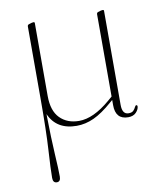

<svg xmlns="http://www.w3.org/2000/svg" viewBox="-78 -511 670 799"><g transform="rotate(-10 257.5 -111.5)"><path d="M91.5 -130.5V-434Q91.5 -441 97.5 -443L110.5 -447Q114.5 -448 118 -448Q122.5 -448 122.5 -443V-135.5Q122.5 -72.5 153.2 -41.5Q184 -10.5 234 -10.5Q294.5 -10.5 366.5 -72L384 -87V-434Q384 -441 389.5 -443L402.5 -447Q407 -448 410.5 -448Q415 -448 415 -443V-46Q415 -6 442 -6Q456 -6 462.5 -12.8Q469 -19.5 472 -26.5Q475 -33.5 479 -33.5Q483.5 -33.5 483.5 -27Q482.5 -14.5 470.8 -2.2Q459 10 437.5 10Q384 10 384 -50.5V-72.5L373.5 -63.5Q329.5 -25 293.5 -8.5Q257.5 8 220.5 8Q135.5 8 104.5 -62Q106 43.5 110 108Q114 172.5 114 203.5Q114 225 98 225Q81.5 225 81.5 203.5Q81.5 167.5 86.5 87Q91.5 6.5 91.5 -130.5Z"/></g></svg>

Font: Fraunces 72pt Thin
Style: Regular
Weight: 100
Version: Version 1.000;[b76b70a41]